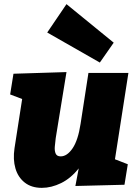

<svg xmlns="http://www.w3.org/2000/svg" viewBox="-20 -892 666 927"><path d="M182 15Q132 15 99.5 -10.5Q67 -36 54.5 -79Q42 -122 50 -176L87 -414L29 -436L45 -536L301 -544L249 -225Q246 -203 244.5 -183Q243 -163 249 -150Q255 -137 273 -137Q304 -137 330.5 -176Q357 -215 369 -294L407 -540H600L535 -123L597 -99L581 0L344 6L360 -79Q322 -31 275 -8Q228 15 182 15ZM301 -872 529 -686 462 -590 208 -735Z"/></svg>

Font: Bitter Black
Style: Italic
Weight: 900
Italic angle: -9°
Designer: Sol Matas, and Bitter project Authors
Foundry: Sol Matas
Version: Version 2.001